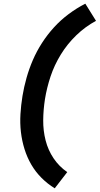

<svg xmlns="http://www.w3.org/2000/svg" viewBox="-20 -861 541 1042"><path d="M277 161Q238 137 205.5 104.5Q173 72 150 32.5Q127 -7 113 -52Q99 -97 93.5 -144.5Q88 -192 91 -241.5Q94 -291 102 -340Q110 -389 124 -438.5Q138 -488 158.5 -535.5Q179 -583 208 -628Q237 -673 273 -712.5Q309 -752 352.5 -784.5Q396 -817 443 -841L501 -748Q442 -716 393.5 -669Q345 -622 310 -565Q275 -508 254.5 -446.5Q234 -385 224 -323Q215 -265 214.5 -208.5Q214 -152 227.5 -99Q241 -46 271 -1.5Q301 43 345 73Z"/></svg>

Font: Iosevka Term Curly Extrabold
Style: Italic
Weight: 800
Italic angle: -9°
Designer: Belleve Invis
Foundry: Belleve Invis
Version: Version 32.3.0